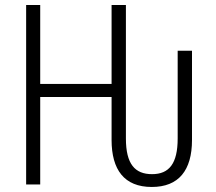

<svg xmlns="http://www.w3.org/2000/svg" viewBox="-20 -734 859 764"><path d="M84 0H140V-348H424V-177C424 -59 474 10 584 10C691 10 744 -56 744 -177V-532H687V-183C687 -83 653 -41 585 -41C517 -41 481 -81 481 -183V-714H424V-400H140V-714H84Z"/></svg>

Font: Noto Sans Display SemiCondensed Light
Style: Regular
Weight: 300
Width: 4
Designer: Monotype Design Team
Foundry: Monotype Imaging Inc.
Version: Version 1.900